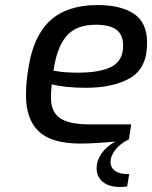

<svg xmlns="http://www.w3.org/2000/svg" viewBox="-20 -563 603 761"><path d="M185 -229Q182 -202 182 -175Q182 -120 217.5 -95Q253 -70 335 -70H500L491 -10H489Q454 8 436 32.5Q418 57 418 77Q418 101 435.5 114Q453 127 485 127H492L484 176Q470 178 456 178Q411 178 387 157.5Q363 137 363 104Q363 74 382 46Q401 18 437 -2Q355 6 298 6Q185 6 134 -42Q83 -90 83 -185Q83 -238 93 -295Q112 -420 179 -481.5Q246 -543 367 -543Q458 -543 510.5 -508.5Q563 -474 563 -393Q563 -293 496.5 -254Q430 -215 319 -215Q278 -215 242 -219Q206 -223 185 -229ZM192 -283Q232 -275 288 -275Q378 -275 423 -299Q468 -323 468 -382Q468 -425 441.5 -445Q415 -465 360 -465Q282 -465 243.5 -420Q205 -375 192 -283Z"/></svg>

Font: Exo Medium
Style: Italic
Weight: 500
Italic angle: -9°
Designer: Natanael Gama
Foundry: Natanael Gama
Version: Version 1.500; ttfautohint (v1.6)